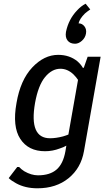

<svg xmlns="http://www.w3.org/2000/svg" viewBox="-20 -806 575 1036"><path d="M442 -786 467 -755Q452 -745 438 -733Q409 -704 404 -680Q423 -680 435.5 -664Q448 -648 444 -625Q440 -602 422 -586Q404 -570 385 -570Q358 -570 344.5 -587.5Q331 -605 336 -634Q350 -702 396 -750Q417 -773 442 -786ZM182 210Q116 210 67 183Q41 169 27 155L73 95H83Q94 107 111 118Q149 140 185 140Q249 140 285 109Q321 78 333 10L338 -20Q322 -11 303 -5Q264 10 223 10Q133 10 89.5 -56.5Q46 -123 69 -250Q90 -374 154 -442Q218 -510 294 -510Q355 -510 398 -475Q418 -457 427 -440H432L453 -500H523L433 10Q417 101 350 155.5Q283 210 182 210ZM250 -60Q282 -60 320 -70Q337 -75 349 -80L401 -375Q392 -389 376 -405Q344 -435 306 -435Q260 -435 223 -390Q186 -345 169 -250Q136 -60 250 -60Z"/></svg>

Font: Scada
Style: Italic
Weight: 400
Italic angle: -10°
Designer: Jovanny Lemonad
Foundry: Jovanny Lemonad
Version: Version 4.100;PS 004.100;hotconv 1.0.88;makeotf.lib2.5.64775